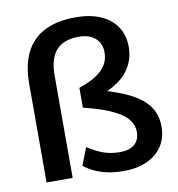

<svg xmlns="http://www.w3.org/2000/svg" viewBox="-84 -820 841 906"><g transform="rotate(-10 337.0 -367.0)"><path d="M68 0V-474Q68 -607 136 -675.5Q204 -744 337 -744Q406 -744 456 -722.5Q506 -701 533.5 -660.5Q561 -620 561 -562Q561 -501 524.5 -450Q488 -399 393 -361V-384Q479 -361 535.5 -331.5Q592 -302 620 -262Q648 -222 648 -166Q648 -112 622 -72.5Q596 -33 548.5 -11.5Q501 10 437 10Q395 10 361.5 3Q328 -4 300.5 -16.5Q273 -29 248 -48L281 -132Q319 -107 355 -94Q391 -81 434 -81Q480 -81 504.5 -102Q529 -123 529 -162Q529 -193 508.5 -220Q488 -247 438 -271.5Q388 -296 298 -318V-413Q353 -432 385 -454Q417 -476 430.5 -501.5Q444 -527 444 -558Q444 -600 415.5 -625.5Q387 -651 337 -651Q264 -651 228.5 -611.5Q193 -572 193 -490V0Z"/></g></svg>

Font: Mulish ExtraLight
Style: Bold
Weight: 700
Version: Version 3.603